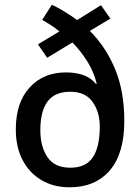

<svg xmlns="http://www.w3.org/2000/svg" viewBox="-20 -784 593 814"><path d="M200 -764Q227 -751 254 -734.5Q281 -718 307 -699L408 -762L448 -705L361 -653Q429 -585 468 -491Q507 -397 507 -271Q507 -133 445.5 -61.5Q384 10 275 10Q207 10 155.5 -20.5Q104 -51 75.5 -106Q47 -161 47 -235Q47 -349 105.5 -413Q164 -477 259 -477Q348 -477 387 -428L390 -430Q377 -481 350 -524Q323 -567 287 -604L180 -539L141 -596L232 -651Q215 -665 196.5 -677Q178 -689 159 -700ZM278 -395Q212 -395 181.5 -353.5Q151 -312 151 -232Q151 -163 181 -118Q211 -73 278 -73Q344 -73 373.5 -117Q403 -161 403 -248Q403 -309 372.5 -352Q342 -395 278 -395Z"/></svg>

Font: Noto Sans Sinhala SemiCondensed Medium
Style: Regular
Weight: 500
Width: 4
Designer: Jelle Bosma - Monotype Design Team
Foundry: Monotype Imaging Inc.
Version: Version 2.006; ttfautohint (v1.8.4.7-5d5b)